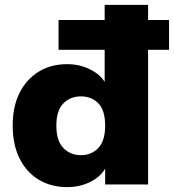

<svg xmlns="http://www.w3.org/2000/svg" viewBox="-20 -756 713 787"><path d="M255 11Q190 11 139.5 -19Q89 -49 60.5 -106Q32 -163 32 -241Q32 -320 60.5 -376Q89 -432 139 -462.5Q189 -493 255 -493Q312 -493 358 -467Q404 -441 420 -399H409V-552H220V-674H409V-736H587V-674H673V-552H587V0H411V-88H421Q407 -43 360.5 -16Q314 11 255 11ZM312 -120Q355 -120 383 -149.5Q411 -179 411 -241Q411 -304 383 -332.5Q355 -361 312 -361Q268 -361 239.5 -332Q211 -303 211 -241Q211 -179 239.5 -149.5Q268 -120 312 -120Z"/></svg>

Font: Mulish ExtraLight Black
Style: Regular
Weight: 900
Version: Version 3.603